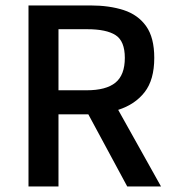

<svg xmlns="http://www.w3.org/2000/svg" viewBox="-20 -674 631 694"><path d="M83 0V-654.3H307.6Q375 -654.3 427 -637.5Q479 -620.6 508.3 -579.3Q537.6 -538.1 537.6 -464.8Q537.6 -385.7 502.9 -341.1Q468.3 -296.4 407.2 -276.9L562 0H439.9L299.3 -260.7H191.4V0ZM191.4 -347.7H293.5Q363.3 -347.7 397.2 -375.2Q431.2 -402.8 431.2 -464.8Q431.2 -525.4 397.9 -546.9Q364.7 -568.4 295.4 -568.4H191.4Z"/></svg>

Font: Varta Light
Style: Bold
Weight: 700
Version: Version 1.004